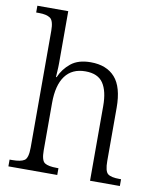

<svg xmlns="http://www.w3.org/2000/svg" viewBox="-85 -827 739 894"><g transform="rotate(10 284.5 -380.0)"><path d="M16 0V-32H28Q69 -32 86 -43.5Q103 -55 103 -105V-656Q103 -704 85.5 -716Q68 -728 33 -728H19V-760H165V-514Q165 -495 163.5 -474.5Q162 -454 162 -448H165Q182 -488 216.5 -516Q251 -544 310 -544Q385 -544 425 -499Q465 -454 465 -356V-105Q465 -56 480.5 -44Q496 -32 536 -32H543V0H402V-353Q402 -424 377 -461Q352 -498 293 -498Q230 -498 197.5 -454Q165 -410 165 -326V-102Q165 -54 182 -43Q199 -32 239 -32H247V0Z"/></g></svg>

Font: Noto Serif Tamil SemiCondensed Light
Style: Regular
Weight: 300
Width: 4
Designer: Indian Type Foundry, Tom Grace, and the Monotype Design Team
Foundry: Monotype Imaging Inc.
Version: Version 2.004; ttfautohint (v1.8.4.7-5d5b)